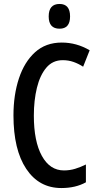

<svg xmlns="http://www.w3.org/2000/svg" viewBox="-20 -940 497 970"><path d="M297 -636Q246 -636 214 -598Q182 -560 166.5 -496.5Q151 -433 151 -356Q151 -226 191.5 -152.5Q232 -79 303 -79Q333 -79 360.5 -87.5Q388 -96 414 -109V-19Q362 10 290 10Q177 10 112.5 -87Q48 -184 48 -357Q48 -460 75.5 -543.5Q103 -627 157 -676Q211 -725 292 -725Q367 -725 433 -686L400 -603Q377 -618 351.5 -627Q326 -636 297 -636ZM281 -920Q334 -920 334 -857Q334 -795 281 -795Q226 -795 226 -857Q226 -920 281 -920Z"/></svg>

Font: Noto Sans Lao Looped ExtraCondensed Medium
Style: Regular
Weight: 500
Width: 2
Designer: Mark Frömberg, Ben Mitchell
Foundry: The Fontpad Ltd
Version: Version 1.002; ttfautohint (v1.8.4.7-5d5b)